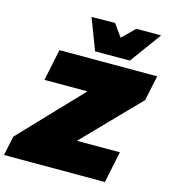

<svg xmlns="http://www.w3.org/2000/svg" viewBox="-159 -1074 1059 1184"><g transform="rotate(15 370.5 -482.0)"><path d="M-23 0 3 -124Q29 -151 61.8 -185.5Q94.5 -220 127.8 -255Q161 -290 188.5 -319L372.5 -512H98L140 -713H764L730 -552Q689 -510 650 -469.8Q611 -429.5 571.5 -389L389 -201H663L621 0ZM354 -763Q335 -813.5 316 -863Q297 -912.5 278 -962L428 -964Q441.5 -944.5 455.8 -924.5Q470 -904.5 484.5 -884.5Q505 -904.5 524.8 -924.2Q544.5 -944 564 -963H722Q685.5 -913 649.2 -863.2Q613 -813.5 576 -763Z"/></g></svg>

Font: Commissioner Black
Style: Italic
Weight: 900
Italic angle: -12°
Designer: Kostas Bartsokas
Foundry: Kostas Bartsokas
Version: Version 1.000; ttfautohint (v1.8.3)